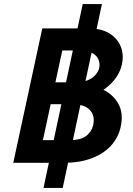

<svg xmlns="http://www.w3.org/2000/svg" viewBox="-20 -797 653 940"><path d="M45 0 187 -658H413Q476 -658 515.5 -633.5Q555 -609 571 -569.5Q587 -530 577 -483Q570 -448 548.5 -417.5Q527 -387 495.5 -363.5Q464 -340 425.5 -327Q387 -314 346 -314L361 -384Q432 -384 484 -358.5Q536 -333 560.5 -287Q585 -241 571 -177Q560 -124 523.5 -84Q487 -44 428.5 -22Q370 0 293 0ZM190 -111H325Q373 -111 400 -130Q427 -149 436 -183Q443 -214 433.5 -237.5Q424 -261 399 -274Q374 -287 332 -287H204L228 -394H351Q384 -394 408 -403.5Q432 -413 447 -430Q462 -447 466 -466Q470 -486 462 -505.5Q454 -525 431.5 -537.5Q409 -550 369 -550H285ZM193 123 385 -777H479L287 123Z"/></svg>

Font: Ysabeau Infant ExtraBold
Style: Italic
Weight: 800
Italic angle: -12°
Designer: Christian Thalmann (Catharsis Fonts)
Version: Version 2.001;gftools[0.9.30]; featfreeze: ss01,ss02,lnum